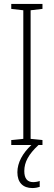

<svg xmlns="http://www.w3.org/2000/svg" viewBox="-20 -734 272 972"><path d="M103 132C103 86 125 47 175 0H195V-25L135 -31V-682L195 -689V-714H37V-689L98 -682V-31L37 -25V0H139C95 41 68 89 68 138C68 190 96 218 144 218C159 218 172 215 181 212V182C175 185 160 188 148 188C118 188 103 169 103 132Z"/></svg>

Font: Noto Sans Ethiopic ExtraCondensed ExtraLight
Style: Regular
Weight: 200
Width: 2
Designer: Monotype Design Team
Foundry: Monotype Imaging Inc.
Version: Version 2.102